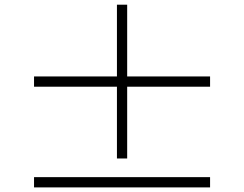

<svg xmlns="http://www.w3.org/2000/svg" viewBox="-20 -808 1040 818"><path d="M521.8 -132.8H478.2V-438.6H125V-482.3H478.2V-788H521.8V-482.3H875V-438.6H521.8ZM125 -53.3H875V-9.6H125Z"/></svg>

Font: Noto Serif TC
Style: Regular
Weight: 200
Designer: Ryoko NISHIZUKA 西塚涼子 (kana & ideographs); Frank Grießhammer (Latin, Greek & Cyrillic); Wenlong ZHANG 张文龙 (bopomofo); San
Foundry: Adobe
Version: Version 2.001;hotconv 1.1.0;makeotfexe 2.6.0